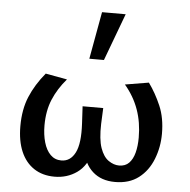

<svg xmlns="http://www.w3.org/2000/svg" viewBox="-52 -762 815 825"><g transform="rotate(5 355.5 -350.0)"><path d="M213 11Q161 11 124 -13.5Q87 -38 67.5 -83.5Q48 -129 48 -193Q48 -265 71 -320Q94 -375 137 -427L230 -410Q192 -366 171.5 -317Q151 -268 151 -205Q151 -165 160.5 -132Q170 -99 189 -80Q208 -61 236 -61Q275 -61 295.5 -101Q316 -141 311 -228L307 -301H396L393 -233Q391 -166 404 -129Q417 -92 439.5 -76.5Q462 -61 485 -61Q512 -61 528 -77.5Q544 -94 551.5 -122.5Q559 -151 559 -188Q559 -253 539.5 -308Q520 -363 480 -410L582 -427Q613 -384 635 -332.5Q657 -281 657 -213Q657 -155 636.5 -103Q616 -51 575.5 -20Q535 11 474 11Q414 11 377 -22.5Q340 -56 332 -112H369Q351 -48 309 -18.5Q267 11 213 11ZM318 -507 355 -711H457L381 -507Z"/></g></svg>

Font: Ysabeau SemiBold
Style: Regular
Weight: 600
Designer: Christian Thalmann (Catharsis Fonts)
Version: Version 2.000;gftools[0.9.27.dev2+g8671c4b]